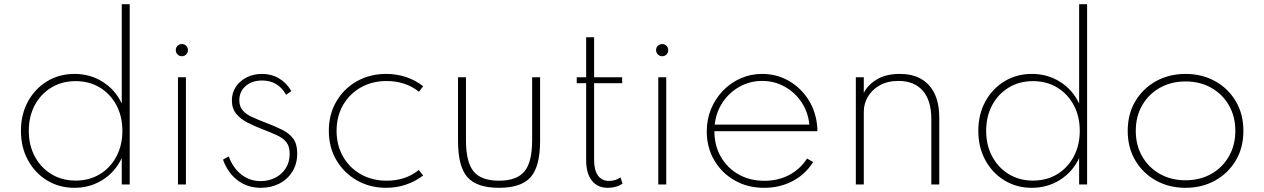

<svg xmlns="http://www.w3.org/2000/svg" viewBox="-20 -881 6037 917"><path d="M335.5 16Q410 16 470 -21.8Q530 -59.5 561.5 -126V0H599.5V-861H561.5V-386.5Q530.5 -452.5 470.5 -490.2Q410.5 -528 336 -528Q263 -528 205 -492.8Q147 -457.5 113.5 -396.2Q80 -335 80 -256Q80 -177.5 113.5 -116Q147 -54.5 205 -19.2Q263 16 335.5 16ZM341 -18.5Q276.5 -18.5 226 -49Q175.5 -79.5 146.5 -133.2Q117.5 -187 117.5 -256Q117.5 -325.5 146.2 -379Q175 -432.5 225.5 -463Q276 -493.5 341 -493.5Q406.5 -493.5 456.8 -463Q507 -432.5 535.8 -379Q564.5 -325.5 564.5 -256Q564.5 -187 535.8 -133.2Q507 -79.5 456.8 -49Q406.5 -18.5 341 -18.5Z M849 -612.5Q861 -612.5 869.2 -621Q877.5 -629.5 877.5 -642Q877.5 -654 869.2 -662.2Q861 -670.5 849 -670.5Q836.5 -670.5 828 -662.2Q819.5 -654 819.5 -642Q819.5 -629.5 828 -621Q836.5 -612.5 849 -612.5ZM830 0H868V-512H830Z M1226 16Q1275 16 1314.2 -4.2Q1353.5 -24.5 1376.5 -61.5Q1399.5 -98.5 1399.5 -148Q1399.5 -193 1380.5 -218.8Q1361.5 -244.5 1326.5 -261.8Q1291.5 -279 1244 -297Q1210 -310 1182.5 -322.8Q1155 -335.5 1139 -354Q1123 -372.5 1123 -402Q1123 -444 1153.5 -470.2Q1184 -496.5 1232 -496.5Q1308.5 -496.5 1346.5 -428L1371.5 -446Q1349 -485 1312.8 -506.5Q1276.5 -528 1232 -528Q1191 -528 1158.2 -511.5Q1125.5 -495 1106.5 -466.5Q1087.5 -438 1087.5 -401.5Q1087.5 -362.5 1108.2 -337.5Q1129 -312.5 1160.8 -296.2Q1192.5 -280 1225.5 -267Q1269.5 -250 1300.2 -236.2Q1331 -222.5 1347.2 -202.5Q1363.5 -182.5 1363.5 -146.5Q1363.5 -106.5 1344.5 -77Q1325.5 -47.5 1294 -31.8Q1262.5 -16 1225.5 -16Q1173.5 -16 1133.2 -47Q1093 -78 1072.5 -134L1045 -118.5Q1068.5 -54 1115.8 -19Q1163 16 1226 16Z M1824.5 16Q1875.5 16 1920.5 0.2Q1965.5 -15.5 2001 -43L1980 -69Q1917.5 -18 1827 -18Q1757 -18 1702.8 -49Q1648.5 -80 1618 -134Q1587.5 -188 1587.5 -256Q1587.5 -325 1618.2 -378.8Q1649 -432.5 1703 -463.2Q1757 -494 1826.5 -494Q1916.5 -494 1981 -443L2001 -469Q1966 -497 1920.8 -512.5Q1875.5 -528 1824.5 -528Q1747 -528 1685 -493.2Q1623 -458.5 1586.8 -397Q1550.5 -335.5 1550.5 -256Q1550.5 -177 1587 -115.5Q1623.5 -54 1685.5 -19Q1747.5 16 1824.5 16Z M2363.5 16Q2469.5 16 2514.5 -35Q2559.5 -86 2559.5 -208V-512H2521.5V-211Q2521.5 -107 2485 -62.5Q2448.5 -18 2363.5 -18Q2278 -18 2241.8 -62.5Q2205.5 -107 2205.5 -211V-512H2167.5V-208Q2167.5 -86 2212.2 -35Q2257 16 2363.5 16Z M2882.5 16Q2924.5 16 2953 -4L2943.5 -34Q2921 -17 2888.5 -17Q2854 -17 2835.8 -42.8Q2817.5 -68.5 2817.5 -116.5V-483.5H2951.5V-512H2817.5V-703H2779.5V-512H2734.5V-483.5H2779.5V-115.5Q2779.5 -53 2806.5 -18.5Q2833.5 16 2882.5 16Z M3143 -612.5Q3155 -612.5 3163.2 -621Q3171.5 -629.5 3171.5 -642Q3171.5 -654 3163.2 -662.2Q3155 -670.5 3143 -670.5Q3130.5 -670.5 3122 -662.2Q3113.5 -654 3113.5 -642Q3113.5 -629.5 3122 -621Q3130.5 -612.5 3143 -612.5ZM3124 0H3162V-512H3124Z M3630 16Q3704.5 16 3765.8 -16.2Q3827 -48.5 3863.5 -107L3834.5 -124Q3802.5 -73.5 3749.5 -45.5Q3696.5 -17.5 3631 -17.5Q3561.5 -17.5 3507.5 -48Q3453.5 -78.5 3422.8 -132.2Q3392 -186 3392 -254.5H3883.5Q3883.5 -259.5 3883.8 -262.8Q3884 -266 3883.5 -270.5Q3878.5 -345 3842.2 -403Q3806 -461 3748 -494.5Q3690 -528 3619.5 -528Q3565.5 -528 3517.8 -507Q3470 -486 3433.5 -448.5Q3397 -411 3376.2 -361Q3355.5 -311 3355.5 -253Q3355.5 -177.5 3390.8 -116.5Q3426 -55.5 3488 -19.8Q3550 16 3630 16ZM3393.5 -286Q3400 -345.5 3431.8 -392.8Q3463.5 -440 3512.8 -467.2Q3562 -494.5 3620.5 -494.5Q3678.5 -494.5 3727.5 -467.2Q3776.5 -440 3808 -393Q3839.5 -346 3845.5 -286Z M4067.5 0H4105.5V-347Q4105.5 -385.5 4125 -419Q4144.5 -452.5 4181.8 -473.5Q4219 -494.5 4271.5 -494.5Q4346 -494.5 4387 -448Q4428 -401.5 4428 -312V0H4466V-317.5Q4466 -420.5 4416.8 -474.2Q4367.5 -528 4278 -528Q4210 -528 4166.2 -500.8Q4122.5 -473.5 4105.5 -436.5V-512H4067.5Z M4908 16Q4982.5 16 5042.5 -21.8Q5102.5 -59.5 5134 -126V0H5172V-861H5134V-386.5Q5103 -452.5 5043 -490.2Q4983 -528 4908.5 -528Q4835.5 -528 4777.5 -492.8Q4719.5 -457.5 4686 -396.2Q4652.5 -335 4652.5 -256Q4652.5 -177.5 4686 -116Q4719.5 -54.5 4777.5 -19.2Q4835.5 16 4908 16ZM4913.5 -18.5Q4849 -18.5 4798.5 -49Q4748 -79.5 4719 -133.2Q4690 -187 4690 -256Q4690 -325.5 4718.8 -379Q4747.5 -432.5 4798 -463Q4848.5 -493.5 4913.5 -493.5Q4979 -493.5 5029.2 -463Q5079.5 -432.5 5108.2 -379Q5137 -325.5 5137 -256Q5137 -187 5108.2 -133.2Q5079.5 -79.5 5029.2 -49Q4979 -18.5 4913.5 -18.5Z M5642 16Q5720.5 16 5783 -18.5Q5845.5 -53 5882 -114.2Q5918.5 -175.5 5918.5 -256Q5918.5 -336.5 5882 -397.8Q5845.5 -459 5783 -493.5Q5720.5 -528 5642 -528Q5564 -528 5501.5 -493.5Q5439 -459 5402.5 -397.8Q5366 -336.5 5366 -256Q5366 -175.5 5402.5 -114.2Q5439 -53 5501.5 -18.5Q5564 16 5642 16ZM5642 -20Q5573.5 -20 5519.8 -50.2Q5466 -80.5 5435.2 -134Q5404.5 -187.5 5404.5 -256Q5404.5 -325 5435.2 -378.2Q5466 -431.5 5519.8 -461.8Q5573.5 -492 5642 -492Q5711 -492 5764.8 -461.8Q5818.5 -431.5 5849.2 -378.2Q5880 -325 5880 -256Q5880 -187.5 5849.2 -134Q5818.5 -80.5 5764.8 -50.2Q5711 -20 5642 -20Z"/></svg>

Font: Spartan ExtraLight
Style: Regular
Weight: 200
Designer: Matt Bailey, Mirko Velimirovic
Foundry: Matt Bailey
Version: Version 1.003; ttfautohint (v1.8.3)